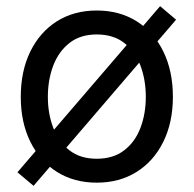

<svg xmlns="http://www.w3.org/2000/svg" viewBox="-20 -581 628 623"><path d="M293.9 11.7Q220.2 11.7 164.8 -23.2Q109.4 -58.1 78.4 -121.1Q47.4 -184.1 47.4 -266.6Q47.4 -350.6 78.4 -413.8Q109.4 -477.1 164.8 -512Q220.2 -546.9 293.9 -546.9Q367.7 -546.9 423.3 -512Q479 -477.1 510 -413.8Q541 -350.6 541 -266.6Q541 -184.1 510 -121.1Q479 -58.1 423.3 -23.2Q367.7 11.7 293.9 11.7ZM293.9 -65.9Q347.7 -65.9 383.1 -93.3Q418.5 -120.6 435.8 -166.3Q453.1 -211.9 453.1 -266.6Q453.1 -321.8 435.8 -367.9Q418.5 -414.1 383.1 -441.7Q347.7 -469.2 293.9 -469.2Q240.7 -469.2 205.6 -441.7Q170.4 -414.1 152.8 -368.2Q135.3 -322.3 135.3 -266.6Q135.3 -211.9 152.8 -166.3Q170.4 -120.6 205.3 -93.3Q240.2 -65.9 293.9 -65.9ZM88.9 22 36.6 -22 499.5 -561 551.3 -517.1Z"/></svg>

Font: Inter 18pt
Style: Regular
Weight: 400
Designer: Rasmus Andersson
Foundry: rsms
Version: Version 4.001;git-66647c0bb